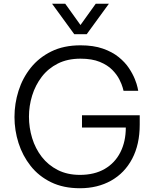

<svg xmlns="http://www.w3.org/2000/svg" viewBox="-20 -991 819 1021"><path d="M375 -809 257 -971H327L408 -858L489 -971H559L441 -809ZM405 10Q317 10 251.5 -22Q186 -54 143 -108.5Q100 -163 78.5 -230.5Q57 -298 57 -369Q57 -440 78.5 -508Q100 -576 143.5 -630.5Q187 -685 253 -717.5Q319 -750 408 -750Q477 -750 527 -732.5Q577 -715 611 -687.5Q645 -660 665.5 -629Q686 -598 697 -570.5Q708 -543 711.5 -525.5Q715 -508 715 -508H637Q637 -508 632.5 -525Q628 -542 615 -568Q602 -594 577 -619.5Q552 -645 510.5 -662Q469 -679 408 -679Q339 -679 287.5 -653Q236 -627 202 -582.5Q168 -538 151 -483Q134 -428 134 -371Q134 -312 151 -256.5Q168 -201 202 -157Q236 -113 287 -87Q338 -61 405 -61Q482 -61 536.5 -92.5Q591 -124 620 -181Q649 -238 649 -313H416V-378H723V-328Q723 -223 683 -147Q643 -71 571 -30.5Q499 10 405 10Z"/></svg>

Font: Be Vietnam Pro Light
Style: Regular
Weight: 300
Designer: Lam Bao, Tony Le, Vietanh Nguyen
Foundry: Yellow Type Foundry
Version: Version 1.002; ttfautohint (v1.8.3)